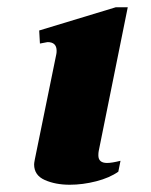

<svg xmlns="http://www.w3.org/2000/svg" viewBox="-20 -499 415 529"><path d="M74 -46Q74 -50 76 -60L135 -349Q136 -353 136 -359Q136 -383 111 -383Q109 -383 90 -379L88 -415L299 -479H332L252 -83Q251 -78 251 -71Q251 -50 275 -50Q288 -50 312 -56L306 -26Q282 -9 245 0.5Q208 10 172 10Q133 10 103.5 -3Q74 -16 74 -46Z"/></svg>

Font: Taviraj
Style: Bold Italic
Weight: 700
Italic angle: -12°
Designer: Katatrad Team
Foundry: CadsonDemak
Version: Version 1.001